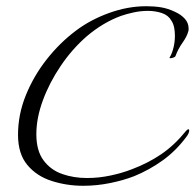

<svg xmlns="http://www.w3.org/2000/svg" viewBox="-20 -569 629 618"><path d="M248 29Q195 29 146.5 13.5Q98 -2 68 -38Q38 -74 38 -135Q38 -200 63 -262Q88 -324 130 -377.5Q172 -431 224 -470Q270 -505 330.5 -527Q391 -549 451 -549Q476 -549 498 -545.5Q520 -542 543 -531Q563 -522 575 -508.5Q587 -495 587 -478Q587 -476 587 -473Q587 -470 586 -468Q582 -452 567.5 -431.5Q553 -411 545 -389Q544 -385 534 -382.5Q524 -380 526 -384Q534 -397 538.5 -416Q543 -435 543 -454Q543 -468 540.5 -480.5Q538 -493 532 -502Q522 -520 501 -527Q480 -534 456 -534Q433 -534 410 -529Q387 -524 370 -518Q312 -497 259 -452Q212 -411 175.5 -357Q139 -303 118 -246Q97 -189 97 -137Q97 -84 120 -53Q143 -22 180 -9Q217 4 260 4Q298 4 335.5 -4Q373 -12 404 -24Q457 -44 499.5 -73Q542 -102 579 -148Q584 -153 586 -153Q589 -153 589 -149Q589 -141 581 -130Q547 -84 504 -53Q461 -22 412 -2Q379 11 335.5 20Q292 29 248 29Z"/></svg>

Font: Italianno
Style: Regular
Weight: 400
Designer: Robert E. Leuschke
Foundry: Robert E. Leuschke
Version: Version 1.100; ttfautohint (v1.8.3)